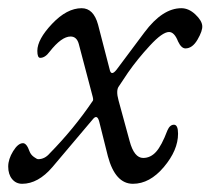

<svg xmlns="http://www.w3.org/2000/svg" viewBox="-30 -434 513 468"><path d="M24 14Q9 14 -0.5 2.5Q-10 -9 -10 -28Q-10 -46 2 -65.5Q14 -85 26 -85Q35 -85 42 -65Q45 -57 52.5 -51.5Q60 -46 63 -46Q79 -46 91 -60Q150 -120 196 -188Q198 -190 196 -198L162 -327Q157 -345 142 -345Q120 -345 91 -308Q80 -293 68 -293Q61 -293 61 -310Q61 -338 97 -376Q133 -414 169 -414Q198 -414 209 -374L238 -262Q242 -249 254 -264L322 -355Q366 -414 412 -414Q430 -414 446 -399Q462 -384 463 -371Q464 -359 451.5 -337.5Q439 -316 422 -316Q412 -316 404 -333Q395 -356 382 -356Q366 -356 335.5 -323Q305 -290 282 -257L260 -224Q252 -214 259 -189L286 -90Q297 -49 319 -49Q337 -49 350.5 -64Q364 -79 378 -116Q384 -130 394 -130Q404 -130 404 -108Q404 -68 369.5 -27Q335 14 294 14Q251 14 233 -53L212 -137Q207 -157 196 -143L98 -27Q63 14 24 14Z"/></svg>

Font: EB Garamond 12
Style: Italic
Weight: 400
Italic angle: -17°
Version: Version 0.016; ttfautohint (v1.8.4)